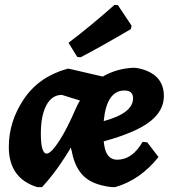

<svg xmlns="http://www.w3.org/2000/svg" viewBox="-20 -755 706 785"><path d="M448 -735 462 -734 518 -650 515 -636Q396 -566 310 -521L296 -522L260 -580Q355 -652 448 -735ZM400 -442Q457 -475 526 -478L540 -477Q650 -456 650 -362Q650 -302 592.5 -257.5Q535 -213 404 -177Q404 -174 406 -162Q415 -102 459 -102Q521 -102 563 -175L582 -173L628 -113Q553 -19 451 10H436Q359 1 322 -35Q285 -71 273 -139Q272 -140 271 -145.5Q270 -151 270 -152Q213 -56 152 10H132Q16 -26 16 -154Q16 -259 78 -350.5Q140 -442 256 -474H262ZM489 -385Q416 -385 404 -260Q524 -292 524 -353Q524 -385 489 -385ZM233 -367Q192 -367 169.5 -324.5Q147 -282 147 -209Q147 -127 171 -127Q188 -127 221 -177Q254 -227 292 -316Q297 -327 307 -344Z"/></svg>

Font: Alegreya Sans SC ExtraBold
Style: Italic
Weight: 800
Italic angle: -7°
Designer: Juan Pablo del Peral
Foundry: Huerta Tipografica
Version: Version 2.007